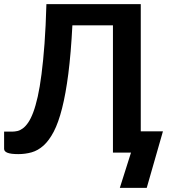

<svg xmlns="http://www.w3.org/2000/svg" viewBox="-22 -743 826 935"><path d="M771.5 -103.5 692.5 172H561.5L616 0H528V-619.5H330.5Q323.5 -483.5 310.8 -384.2Q298 -285 280.2 -215.2Q262.5 -145.5 239.8 -102Q217 -58.5 190 -34.2Q163 -10 132 -1.2Q101 7.5 67 7.5Q31 7.5 14.5 1Q-2 -5.5 -2 -18V-102H36.5Q49.5 -102 62.8 -105Q76 -108 89.2 -117.8Q102.5 -127.5 115.2 -146Q128 -164.5 139.8 -195.8Q151.5 -227 161.8 -272.5Q172 -318 180.2 -382Q188.5 -446 194.8 -530.2Q201 -614.5 204 -723H663.5V-103.5Z"/></svg>

Font: Lato 2
Style: Bold
Weight: 700
Designer: Lukasz Dziedzic with Adam Twardoch and Botio Nikoltchev
Foundry: tyPoland Lukasz Dziedzic
Version: Version 2.015; 2015-08-06; http://www.latofonts.com/